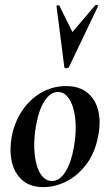

<svg xmlns="http://www.w3.org/2000/svg" viewBox="-20 -751 448 785"><path d="M158 14Q103 14 70.5 -15Q38 -44 28 -91Q18 -138 28 -193Q40 -254 72 -300.5Q104 -347 150 -373Q196 -399 249 -399Q305 -399 338 -371.5Q371 -344 382 -297.5Q393 -251 381 -193Q368 -125 332.5 -78.5Q297 -32 251 -9Q205 14 158 14ZM192 -11Q224 -11 247.5 -48.5Q271 -86 282 -149Q290 -194 289.5 -234.5Q289 -275 280 -307Q271 -339 255 -357Q239 -375 216 -375Q188 -375 164 -341Q140 -307 127 -236Q119 -191 120 -150Q121 -109 129.5 -78Q138 -47 154 -29Q170 -11 192 -11ZM243 -477 211 -726Q211 -729 216.5 -729.5Q222 -730 223 -727L276 -620L370 -730Q372 -732 377 -730.5Q382 -729 381 -726L262 -477Q259 -472 251 -472Q243 -472 243 -477Z"/></svg>

Font: Cormorant Garamond Light
Style: Italic
Weight: 300
Italic angle: -10°
Designer: Christian Thalmann (Catharsis Fonts)
Foundry: Catharsis Fonts
Version: Version 4.001